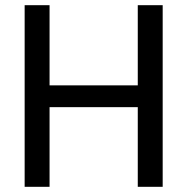

<svg xmlns="http://www.w3.org/2000/svg" viewBox="-20 -720 722 740"><path d="M75 -700H171V-391H511V-700H607V0H511V-307H171V0H75Z"/></svg>

Font: Chakra Petch Medium
Style: Regular
Weight: 500
Designer: Katatrad Aksorn Co.,Ltd.
Foundry: Cadson Demak Co.,Ltd.
Version: Version 1.000; ttfautohint (v1.6)